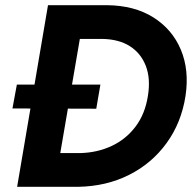

<svg xmlns="http://www.w3.org/2000/svg" viewBox="-20 -720 740 740"><path d="M28 -302 351 -301 367 -394H45ZM165 -700 46 0H190L310 -700ZM282 0Q390 -2 477.5 -46Q565 -90 622 -168.5Q679 -247 695 -350Q710 -450 677 -528.5Q644 -607 571 -653Q498 -699 392 -700H254L231 -570H374Q438 -569 480.5 -542Q523 -515 542 -466Q561 -417 550 -350Q539 -280 502 -231.5Q465 -183 410.5 -157.5Q356 -132 291 -130H157L134 0Z"/></svg>

Font: Jost SemiBold
Style: Italic
Weight: 600
Italic angle: -5°
Version: Version 3.710